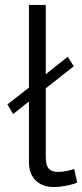

<svg xmlns="http://www.w3.org/2000/svg" viewBox="-20 -750 332 776"><path d="M33 -289 10 -328 97 -396V-730H165V-450L254 -521L278 -482L165 -393V-118Q165 -79 178.5 -67Q192 -55 213 -55Q231 -55 249.5 -59Q268 -63 280 -67L292 -12Q273 -4 245.5 1Q218 6 198 6Q151 6 124 -21Q97 -48 97 -95V-340Z"/></svg>

Font: Raleway
Style: Regular
Weight: 400
Designer: Matt McInerney, Pablo Impallari, Rodrigo Fuenzalida
Foundry: Matt McInerney, Pablo Impallari, Rodrigo Fuenzalida
Version: Version 4.101;RELEASE